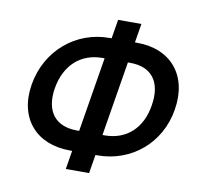

<svg xmlns="http://www.w3.org/2000/svg" viewBox="-84 -829 994 948"><g transform="rotate(10 413.5 -355.0)"><path d="M545.5 -644.9H533.7L549.4 -740.1H432.5L416.9 -644.9H406.2C238.6 -644.9 97.3 -527.3 67.8 -351.9C39.1 -178.3 141.3 -63.6 310 -63.6H321.4L306.1 29.8H422.9L438.2 -63.6H448.9C617.2 -63.6 757.5 -179.7 785.2 -352.3C814.6 -528.1 713.8 -644.9 545.5 -644.9ZM183.2 -351.9C203.1 -472.3 280.9 -541.5 389.2 -541.5H399.9L338.4 -166.9H327.1C219.5 -166.9 164.8 -234.7 183.2 -351.9ZM455.3 -166.9 516.7 -541.5H528.8C637.1 -541.5 689.6 -471.9 669.4 -352.3C650.9 -235.8 574.6 -166.9 466.3 -166.9Z"/></g></svg>

Font: Magic Ui Pro Semi Bold
Style: Italic
Weight: 600
Italic angle: -9.39999°
Designer: Stefan Endress, Andreas Faust
Version: Version 1.000;FEAKit 1.0